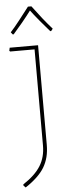

<svg xmlns="http://www.w3.org/2000/svg" viewBox="-62 -875 392 1004"><g transform="rotate(-5 134.0 -372.5)"><path d="M160.2 -115.2Q160.2 -80.1 152.8 -50.8Q145.5 -22 130.4 3.4Q115.7 27.8 90.3 51.8Q63.5 77.1 30.8 98.1L20 86.9V81.1Q83.5 39.6 111.8 -5.9Q140.1 -51.3 140.1 -112.8V-617.2H12.2L7.8 -621.1L11.2 -637.2H160.2ZM23.9 -716.8Q46.9 -742.2 72.8 -775.4Q112.3 -825.7 125 -842.8H143.1Q165 -813.5 194.8 -775.4Q217.3 -747.1 244.1 -716.8L234.9 -705.1H230Q197.3 -742.7 180.7 -762.7Q147.9 -802.2 133.8 -821.8Q115.2 -796.4 87.4 -762.7Q70.8 -742.7 38.1 -705.1H33.2Z"/></g></svg>

Font: Datalegreya
Style: Dot
Weight: 700
Designer: Figs Lab
Foundry: Figs Lab
Version: Version 1.002;PS 001.002;hotconv 1.0.70;makeotf.lib2.5.58329